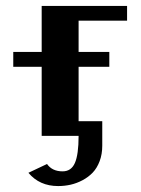

<svg xmlns="http://www.w3.org/2000/svg" viewBox="-20 -460 476 650"><path d="M24.9 -233.9V-284.2H121.1V-439.9H410.2V-390.1H246.1V-284.2H350.1V-233.9H246.1V-49.8H326.2V33.2Q326.2 62 317.4 85.4Q308.6 108.9 293.9 124.3Q279.3 139.6 259.5 150.1Q239.7 160.6 219 165.3Q198.2 169.9 176.8 169.9Q113.8 169.9 76.2 125L139.2 95.2Q156.7 120.1 191.9 120.1Q221.2 120.1 233.6 91.6Q246.1 63 246.1 0H121.1V-233.9Z"/></svg>

Font: Pfennig
Style: Bold
Weight: 700
Version: Version 20120410 ; ttfautohint (v0.8)